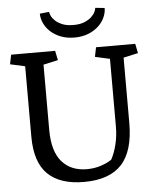

<svg xmlns="http://www.w3.org/2000/svg" viewBox="-58 -908 780 968"><g transform="rotate(-5 331.5 -424.0)"><path d="M175.8 -266.6Q175.8 -157.7 221.7 -105Q267.6 -52.2 348.1 -52.2Q386.7 -52.2 420.4 -63.5Q454.1 -74.7 474.1 -89.4Q490.7 -119.6 501.5 -162.6Q512.2 -205.6 512.2 -254.4V-596.2L437.5 -612.8L447.3 -660.6H645.5L655.3 -612.8L581.1 -596.2V-265.6Q581.1 -123.5 519 -56.4Q457 10.7 328.6 10.7Q207 10.7 145 -50Q83 -110.8 83 -239.7V-596.2L7.8 -612.8L17.6 -660.6H240.2L250 -612.8L175.8 -596.2ZM507.8 -854Q507.8 -829.6 496.6 -805.4Q485.4 -781.2 464.4 -762Q443.4 -742.7 412.8 -730.7Q382.3 -718.8 343.8 -718.8Q305.2 -718.8 274.7 -730.7Q244.1 -742.7 223.1 -762Q202.1 -781.2 190.9 -805.4Q179.7 -829.6 179.7 -854L227.1 -858.9Q227.1 -852.1 232.9 -839.1Q238.8 -826.2 252.2 -813.5Q265.6 -800.8 288.1 -791.5Q310.5 -782.2 343.8 -782.2Q377 -782.2 399.4 -791.5Q421.9 -800.8 435.3 -813.5Q448.7 -826.2 454.6 -839.1Q460.4 -852.1 460.4 -858.9Z"/></g></svg>

Font: Noticia Text
Style: Regular
Weight: 400
Designer: JM Sole
Foundry: JM Sole
Version: Version 1.003